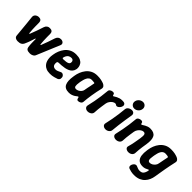

<svg xmlns="http://www.w3.org/2000/svg" viewBox="136 -1840 3157 3157"><g transform="rotate(45 1714.0 -262.0)"><path d="M165 13Q136 13 114.5 -1Q93 -15 90 -42Q84 -111 77.5 -175.5Q71 -240 65 -305Q59 -370 51 -438Q49 -461 60.5 -478.5Q72 -496 92 -506Q112 -516 134 -516Q167 -516 183 -500Q199 -484 200 -454Q200 -414 200.5 -374.5Q201 -335 203 -296Q205 -257 209 -218Q210 -211 214.5 -211Q219 -211 223 -218Q247 -277 267 -335.5Q287 -394 307 -454Q317 -484 338 -500Q359 -516 389 -516Q426 -516 442.5 -500Q459 -484 460 -454Q460 -414 460.5 -374.5Q461 -335 463 -296Q465 -257 469 -218Q470 -211 474.5 -211Q479 -211 483 -218Q507 -277 527 -335.5Q547 -394 567 -454Q577 -484 598 -500Q619 -516 649 -516H650Q673 -516 690.5 -505.5Q708 -495 714 -477.5Q720 -460 710 -438Q681 -370 654 -305Q627 -240 600 -175.5Q573 -111 544 -42Q534 -15 507 -1Q480 13 451 13Q404 13 384 -1Q364 -15 360 -41Q353 -86 352 -130.5Q351 -175 351 -220Q351 -227 347 -227Q343 -227 340 -220Q326 -175 310.5 -130.5Q295 -86 274 -41Q262 -15 237 -1Q212 13 165 13Z M919 16Q866 16 830.5 0.5Q795 -15 773 -41Q751 -67 741 -98.5Q731 -130 729 -163Q727 -196 732 -225L736 -250Q742 -291 760 -337Q778 -383 809.5 -424Q841 -465 889 -490.5Q937 -516 1003 -516Q1064 -516 1100 -499Q1136 -482 1153.5 -455.5Q1171 -429 1175.5 -401.5Q1180 -374 1177 -352Q1170 -313 1149 -288Q1128 -263 1097 -248.5Q1066 -234 1030.5 -227Q995 -220 959 -217.5Q923 -215 893 -214Q878 -212 872 -207Q866 -202 865 -193Q861 -165 866.5 -144Q872 -123 889 -111Q906 -99 937 -99Q964 -99 990 -113Q1016 -127 1033 -133Q1051 -139 1066.5 -132Q1082 -125 1093 -110.5Q1104 -96 1104 -80Q1107 -50 1095 -35Q1083 -20 1071 -15Q1052 -8 1010.5 4Q969 16 919 16ZM904 -308Q977 -310 1005 -322Q1033 -334 1036 -357Q1039 -375 1034.5 -389Q1030 -403 1018.5 -411.5Q1007 -420 988 -420Q958 -420 937 -407.5Q916 -395 903.5 -373Q891 -351 885 -322Q885 -316 891 -312Q897 -308 904 -308Z M1357 16Q1266 16 1236 -45.5Q1206 -107 1225 -225L1229 -250Q1235 -291 1253 -337Q1271 -383 1302.5 -424Q1334 -465 1382 -490.5Q1430 -516 1496 -516Q1546 -516 1582 -508.5Q1618 -501 1647 -490Q1671 -480 1686.5 -461Q1702 -442 1696 -413Q1684 -364 1674 -314Q1664 -264 1656.5 -216Q1649 -168 1644 -126Q1639 -84 1637 -50Q1635 -24 1612.5 -9Q1590 6 1564 6Q1550 6 1542.5 -1.5Q1535 -9 1532 -22Q1529 -35 1527 -42Q1525 -49 1517 -49Q1510 -49 1498.5 -39Q1487 -29 1468 -16.5Q1449 -4 1421.5 6Q1394 16 1357 16ZM1402 -109Q1424 -109 1448 -121Q1472 -133 1489.5 -154Q1507 -175 1511 -200Q1516 -230 1521.5 -257Q1527 -284 1533 -311Q1539 -338 1544 -369Q1553 -395 1538 -396Q1529 -397 1512.5 -399Q1496 -401 1478 -401Q1450 -401 1430.5 -386Q1411 -371 1399 -347Q1387 -323 1380 -297Q1373 -271 1369 -250L1365 -225Q1356 -168 1362 -138.5Q1368 -109 1402 -109Z M1796 16Q1775 16 1757.5 7Q1740 -2 1731.5 -17.5Q1723 -33 1727 -54Q1744 -124 1756 -188.5Q1768 -253 1777 -318.5Q1786 -384 1792 -452Q1793 -478 1816 -493Q1839 -508 1864 -508Q1882 -508 1891 -501Q1900 -494 1902 -480Q1905 -470 1908 -464.5Q1911 -459 1918 -460Q1925 -463 1938.5 -472Q1952 -481 1971.5 -491Q1991 -501 2016 -508.5Q2041 -516 2071 -516Q2080 -516 2089 -515.5Q2098 -515 2105 -514Q2131 -511 2142.5 -489Q2154 -467 2136 -431Q2128 -416 2113 -402.5Q2098 -389 2081.5 -384.5Q2065 -380 2052 -391Q2047 -394 2041 -397.5Q2035 -401 2028 -401Q2004 -401 1980 -385Q1956 -369 1938 -342.5Q1920 -316 1915 -286Q1909 -244 1903 -207Q1897 -170 1893.5 -133.5Q1890 -97 1888 -55Q1887 -34 1874 -18Q1861 -2 1840 7Q1819 16 1796 16Z M2212 16Q2179 16 2157 -3Q2135 -22 2142 -54Q2158 -121 2169.5 -185.5Q2181 -250 2190 -314.5Q2199 -379 2205 -446Q2207 -468 2221 -483Q2235 -498 2255.5 -507Q2276 -516 2297 -516Q2329 -516 2345 -497Q2361 -478 2355 -447Q2344 -380 2334 -315Q2324 -250 2316 -185.5Q2308 -121 2302 -54Q2300 -33 2286.5 -17.5Q2273 -2 2253.5 7Q2234 16 2212 16ZM2303 -560Q2279 -560 2260.5 -572.5Q2242 -585 2233 -605Q2224 -625 2228 -650Q2232 -676 2247.5 -696Q2263 -716 2285.5 -728Q2308 -740 2332 -740Q2370 -740 2392 -713.5Q2414 -687 2408 -650Q2403 -614 2373.5 -587Q2344 -560 2303 -560Z M2448 -452Q2449 -478 2472 -492.5Q2495 -507 2520 -507Q2538 -507 2548.5 -500.5Q2559 -494 2561 -477Q2562 -468 2566.5 -462Q2571 -456 2581 -459Q2587 -461 2599.5 -469.5Q2612 -478 2630.5 -488.5Q2649 -499 2673 -507.5Q2697 -516 2727 -516Q2817 -516 2848.5 -461Q2880 -406 2861 -286Q2854 -244 2848.5 -206.5Q2843 -169 2839.5 -132.5Q2836 -96 2834 -54Q2833 -34 2820 -17.5Q2807 -1 2787.5 7.5Q2768 16 2745 16Q2708 16 2686 -3.5Q2664 -23 2674 -54Q2683 -86 2689.5 -114Q2696 -142 2701 -169.5Q2706 -197 2711 -226Q2716 -255 2721 -286Q2731 -350 2723 -375.5Q2715 -401 2684 -401Q2660 -401 2636 -384.5Q2612 -368 2594 -342Q2576 -316 2571 -286Q2565 -244 2559 -206.5Q2553 -169 2549.5 -132.5Q2546 -96 2544 -54Q2543 -34 2530 -17.5Q2517 -1 2497.5 7.5Q2478 16 2455 16Q2420 16 2398 -2.5Q2376 -21 2383 -53Q2399 -123 2411.5 -187.5Q2424 -252 2433 -317.5Q2442 -383 2448 -452Z M3074 216Q3034 216 3001 208Q2968 200 2949 193Q2928 184 2923.5 166Q2919 148 2927 126Q2938 96 2960.5 82Q2983 68 3006 77Q3023 83 3043.5 92Q3064 101 3092 101Q3125 101 3143.5 89Q3162 77 3173 55Q3184 33 3191 4Q3194 -9 3192 -13.5Q3190 -18 3185 -17Q3178 -17 3164 -8.5Q3150 0 3127.5 8Q3105 16 3071 16Q3011 16 2978 -14.5Q2945 -45 2937 -99.5Q2929 -154 2940 -225L2944 -250Q2950 -291 2968 -337Q2986 -383 3018 -424Q3050 -465 3098 -490.5Q3146 -516 3212 -516Q3262 -516 3297.5 -508.5Q3333 -501 3361 -490Q3386 -480 3401.5 -461Q3417 -442 3410 -413Q3398 -360 3388 -311Q3378 -262 3369.5 -214Q3361 -166 3353 -117Q3345 -68 3336 -14Q3330 27 3312.5 68Q3295 109 3264 142.5Q3233 176 3186.5 196Q3140 216 3074 216ZM3116 -109Q3141 -109 3165.5 -123Q3190 -137 3208 -160.5Q3226 -184 3230 -214Q3237 -257 3246 -296.5Q3255 -336 3262 -375Q3264 -382 3262.5 -385.5Q3261 -389 3256 -392Q3247 -395 3231.5 -398Q3216 -401 3194 -401Q3166 -401 3147 -388Q3128 -375 3115.5 -352.5Q3103 -330 3096 -303.5Q3089 -277 3084 -250L3080 -225Q3069 -162 3077 -135.5Q3085 -109 3116 -109Z"/></g></svg>

Font: Winky Sans SemiBold
Style: Italic
Weight: 600
Italic angle: -8.97852°
Designer: Simon Atzbach
Foundry: typofactur
Version: Version 1.205